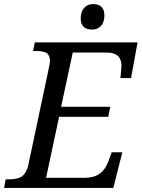

<svg xmlns="http://www.w3.org/2000/svg" viewBox="-41 -922 695 942"><path d="M185.1 -49.8H377.9Q462.4 -49.8 491.2 -131.8L506.8 -174.8H559.1L515.1 0H-21L-13.2 -42H0Q50.8 -42 70.6 -59.8Q90.3 -77.6 97.2 -108.9L201.2 -600.1Q204.1 -613.8 204.1 -624Q204.1 -647.5 190.4 -659.7Q176.8 -671.9 133.8 -671.9H121.1L129.9 -713.9H633.8L602.1 -539.1H549.8L552.7 -569.8Q555.2 -593.3 555.2 -597.2Q555.2 -664.1 483.9 -664.1H315.9L258.8 -397.9H500L490.2 -349.1H249ZM411.1 -776.9Q355 -776.9 355 -831.5Q355 -863.3 371.3 -882.6Q387.7 -901.9 415 -901.9Q471.2 -901.9 471.2 -846.7Q471.2 -812.5 454.3 -794.7Q437.5 -776.9 411.1 -776.9Z"/></svg>

Font: Droid Serif
Style: Italic
Weight: 400
Italic angle: -12°
Designer: Monotype Design team
Foundry: Monotype Imaging Inc.
Version: Version 1.03